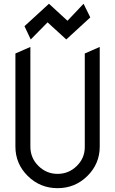

<svg xmlns="http://www.w3.org/2000/svg" viewBox="-20 -983 602 1003"><path d="M332.5 -874.5 416.5 -963.4 451.7 -892.1 326.2 -776.9 228.5 -866.2 140.6 -776.9 107.9 -846.2 235.8 -963.4ZM60.5 -217.3V-703.6L138.7 -737.8V-215.8Q139.2 -157.2 180.7 -116.2Q222.7 -74.7 280.8 -74.7Q339.4 -74.7 381.3 -116.2Q422.9 -157.2 422.9 -214.4Q422.9 -215.3 422.9 -215.8V-703.6L501 -737.8V-217.3Q501 -127.4 436.5 -63.7Q372.1 0 280.8 0Q189.5 0 125 -63.7Q60.5 -127.4 60.5 -217.3Z"/></svg>

Font: NovaMono
Style: Regular
Weight: 400
Monospace: yes
Version: Version 1.2